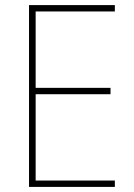

<svg xmlns="http://www.w3.org/2000/svg" viewBox="-20 -734 528 754"><path d="M431 0H94V-714H431V-689H120V-389H414V-364H120V-25H431Z"/></svg>

Font: Noto Sans SemiCondensed Thin
Style: Regular
Weight: 100
Width: 4
Designer: Monotype Design Team
Foundry: Monotype Imaging Inc.
Version: Version 2.013; ttfautohint (v1.8.4.7-5d5b)